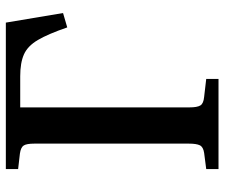

<svg xmlns="http://www.w3.org/2000/svg" viewBox="-74 -676 750 641"><g transform="rotate(-90 300.5 -355.0)"><path d="M57 0V-41L111 -48Q131 -51 136.5 -62.5Q142 -74 142 -99V-615Q142 -640 136 -650Q130 -660 109 -663L57 -669V-710H546L578 -519L530 -505Q508 -569 488 -603Q468 -637 440 -649.5Q412 -662 367 -662H263V-97Q263 -71 269.5 -60.5Q276 -50 298 -48L358 -41V0Z"/></g></svg>

Font: Literata 36pt Medium
Style: Regular
Weight: 500
Designer: Latin by Veronika Burian and Jose Scaglione. Greek by Irene Vlachou. Cyrillic by Vera Evstafieva.
Foundry: TypeTogether
Version: Version 3.002